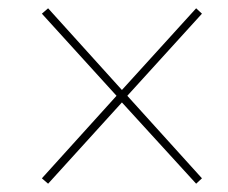

<svg xmlns="http://www.w3.org/2000/svg" viewBox="-20 -591 550 463"><path d="M96 -148 274 -344 453 -148 467 -161 287 -360 467 -558 453 -571 274 -374 96 -571 81 -558 261 -360 81 -161Z"/></svg>

Font: Noto Serif Display SemiCondensed
Style: Italic
Weight: 400
Width: 4
Italic angle: -12°
Designer: Monotype Design Team
Foundry: Monotype Imaging Inc.
Version: Version 2.009